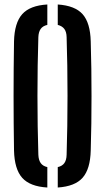

<svg xmlns="http://www.w3.org/2000/svg" viewBox="-20 -828 468 856"><path d="M191 8Q113.5 3.5 79 -35.2Q44.5 -74 42.5 -157Q41.5 -217 41 -278Q40.5 -339 40.5 -400.2Q40.5 -461.5 41 -522.2Q41.5 -583 42.5 -643.5Q44.5 -726 79 -764.8Q113.5 -803.5 191 -808V-717Q171 -712.5 161.5 -699.2Q152 -686 151 -662.5Q149 -601.5 148 -535.5Q147 -469.5 147 -401.5Q147 -333.5 148 -266.8Q149 -200 151 -138Q152 -114.5 161.5 -101Q171 -87.5 191 -83ZM237.5 8V-83Q257.5 -87.5 267 -101Q276.5 -114.5 277 -138Q279 -200 280 -266.8Q281 -333.5 281 -401.5Q281 -469.5 280 -535.5Q279 -601.5 277 -662.5Q276.5 -686 266.8 -699Q257 -712 237.5 -717V-808Q314.5 -803 348.5 -764.5Q382.5 -726 384.5 -643.5Q386.5 -582.5 387.2 -521.5Q388 -460.5 388 -399.5Q388 -338.5 387.2 -277.8Q386.5 -217 384.5 -157Q382.5 -74.5 348.5 -35.8Q314.5 3 237.5 8Z"/></svg>

Font: Big Shoulders Stencil Display Thin
Style: Bold
Weight: 700
Version: Version 2.001